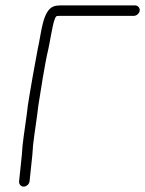

<svg xmlns="http://www.w3.org/2000/svg" viewBox="-20 -674 540 714"><path d="M481.5 -654H205.5C194.9 -654 186.1 -652.7 179.1 -650C137.6 -634.6 133.6 -547.5 120.9 -495C110.7 -441.9 91.7 -335.5 83.6 -282C78.9 -237.6 68.4 -175.1 63.9 -133C63.3 -120.3 62.4 -108.7 61.3 -98L51 0C49.9 10.6 57.3 20 67.9 20C78.5 20 88.9 10.6 90 0L100.3 -98C101.5 -109.3 102.3 -121 102.9 -133C107.4 -175.9 117.7 -236 122.5 -281C130.3 -331.5 147.3 -440.1 159.4 -490C164.4 -511.2 175.1 -578.8 181.6 -597C184.1 -605.3 186.1 -610.2 190.4 -614C192.4 -614.7 196.1 -615 201.5 -615H477.5C488 -615 498.5 -624.4 499.6 -635C500.7 -645.6 492.1 -654 481.5 -654Z"/></svg>

Font: Just Breathe
Style: Obl2
Weight: 400
Foundry: Cannot Into Space Fonts
Version: Version 0.72